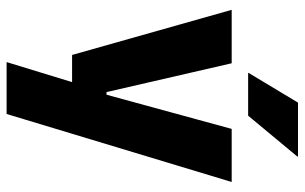

<svg xmlns="http://www.w3.org/2000/svg" viewBox="-186 -540 899 566"><g transform="rotate(90 263.0 -257.5)"><path d="M332 -122.5 250 -87 360.5 -491.5H517L316.5 172H163.5L240 -78L312 -21H142.5L9.5 -491.5H167L252 -122.5ZM283 -687H442V-685L321.5 -540H195.5V-541.5Z"/></g></svg>

Font: Anek Gurmukhi Medium
Style: Bold
Weight: 700
Version: Version 1.003